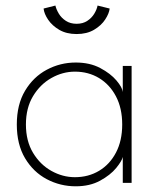

<svg xmlns="http://www.w3.org/2000/svg" viewBox="-20 -642 562 674"><path d="M411 0V-91Q408 -77 387.8 -52.2Q367.5 -27.5 331.5 -7.8Q295.5 12 246 12Q191.5 12 144.2 -13Q97 -38 68 -86.5Q39 -135 39 -205Q39 -275 68 -323.5Q97 -372 144.2 -397.2Q191.5 -422.5 246 -422.5Q295.5 -422.5 331.8 -403.2Q368 -384 388.8 -359.5Q409.5 -335 411 -319V-410.5H442V0ZM71 -205Q71 -147 96 -105.5Q121 -64 160.5 -42Q200 -20 243 -20Q290.5 -20 328 -42.5Q365.5 -65 387.2 -106.5Q409 -148 409 -205Q409 -262 387.2 -303.5Q365.5 -345 328 -367.8Q290.5 -390.5 243 -390.5Q200 -390.5 160.5 -368.2Q121 -346 96 -304.5Q71 -263 71 -205ZM365 -612Q363 -594.5 349.2 -573.5Q335.5 -552.5 310.2 -537.5Q285 -522.5 249 -522.5Q213.5 -522.5 188.2 -537.2Q163 -552 149 -572.8Q135 -593.5 133 -612L174.5 -622.5Q177.5 -609 186.5 -594Q195.5 -579 211.2 -568.8Q227 -558.5 249 -558.5Q271 -558.5 286.5 -568.8Q302 -579 311 -594Q320 -609 322.5 -622.5Z"/></svg>

Font: League Spartan Extralight
Style: Regular
Weight: 200
Foundry: The League of Moveable Type
Version: Version 2.300; ttfautohint (v1.8.3)